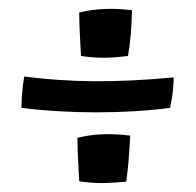

<svg xmlns="http://www.w3.org/2000/svg" viewBox="-20 -531 437 429"><path d="M275 -508Q274 -476 272 -452.5Q270 -429 266 -406Q235 -402 211 -402Q187 -402 161 -406Q161 -409 159 -443.5Q157 -478 157 -503Q185 -510 215 -511Q245 -512 275 -508ZM28 -290Q28 -308 29.5 -324Q31 -340 34 -360Q112 -350 191.5 -349.5Q271 -349 368 -358Q368 -342 366 -325Q364 -308 360 -290Q284 -280 195.5 -280Q107 -280 28 -290ZM271 -228Q269 -191 267 -168.5Q265 -146 262 -125Q230 -122 206 -122Q182 -122 157 -126Q157 -130 155 -163.5Q153 -197 153 -223Q180 -230 210 -231Q240 -232 271 -228Z"/></svg>

Font: Atma Medium
Style: Regular
Weight: 500
Designer: Gregori Vincens, Jeremie Hornus, Riccardo Olocco, Yoann Minet.
Foundry: black foundry
Version: Version 1.101;PS 1.100;hotconv 1.0.86;makeotf.lib2.5.63406